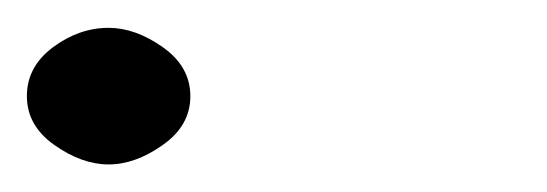

<svg xmlns="http://www.w3.org/2000/svg" viewBox="-379 -615 399 140"><path d="M-299.8 -594.7Q-280.3 -594.7 -260.3 -580.6Q-240.2 -566.4 -240.2 -544.9Q-240.2 -523.4 -260.3 -509.3Q-280.3 -495.1 -299.8 -495.1Q-319.3 -495.1 -339.4 -509.3Q-359.4 -523.4 -359.4 -544.9Q-359.4 -566.4 -340.3 -580.6Q-321.3 -594.7 -299.8 -594.7Z"/></svg>

Font: Jura
Style: DemiBold
Weight: 600
Version: Version 2.4